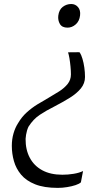

<svg xmlns="http://www.w3.org/2000/svg" viewBox="-20 -768 526 934"><path d="M368 -513Q375.5 -501 381.2 -481.8Q387 -462.5 390.2 -439.5Q393.5 -416.5 393.5 -393.5Q393.5 -362.5 373.5 -338Q353.5 -313.5 319.8 -292.5Q286 -271.5 244.5 -250Q204.5 -230 173.2 -209.2Q142 -188.5 118.5 -151.5Q114.5 -143 111.5 -133Q108.5 -123 106.8 -112.5Q105 -102 104.5 -92.5Q104 -40 124.8 -0.8Q145.5 38.5 185.5 60.2Q225.5 82 283.5 82Q311 82 338.2 77.5Q365.5 73 384 64L373.5 119Q365.5 126.5 347.5 132.5Q329.5 138.5 306.5 142.2Q283.5 146 261 146Q194.5 146 150.8 128.5Q107 111 82.5 81.5Q58 52 47.8 15.8Q37.5 -20.5 37.5 -58.5Q37.5 -91 45.8 -119.2Q54 -147.5 68 -169Q85.5 -199 109.8 -221Q134 -243 161.5 -260Q189 -277 215 -291.5Q242.5 -307.5 267.8 -323.5Q293 -339.5 309 -359.5Q325 -379.5 325 -406Q325 -423 323 -444.2Q321 -465.5 317.8 -484.5Q314.5 -503.5 311 -513.5L362 -514ZM369.5 -693Q366.5 -665.5 348.5 -649.5Q330.5 -633.5 308.5 -633.5Q282 -633.5 271.5 -651.2Q261 -669 263.5 -691.5Q267 -720.5 285.2 -734.5Q303.5 -748.5 326.5 -748.5Q346.5 -748.5 359.5 -733.5Q372.5 -718.5 369.5 -693Z"/></svg>

Font: Merriweather 24pt SemiCondensed Light
Style: Italic
Weight: 300
Width: 4
Italic angle: -7.8°
Designer: Eben Sorkin
Foundry: Eben Sorkin
Version: Version 2.101